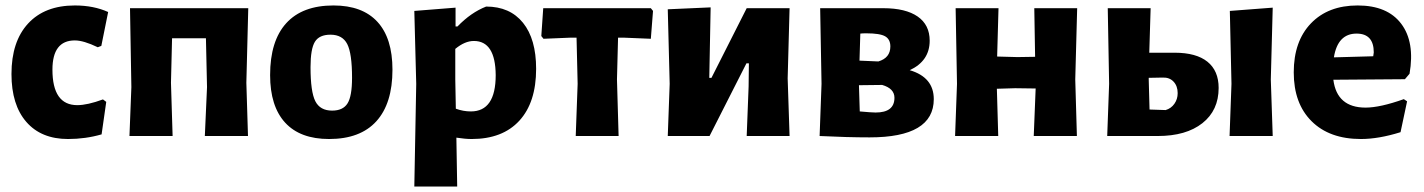

<svg xmlns="http://www.w3.org/2000/svg" viewBox="-20 -498 5214 703"><path d="M254 -478Q323 -478 376 -454L351 -330L338 -325Q286 -350 254 -350Q172 -350 172 -243Q172 -113 263 -113Q300 -113 357 -134L369 -125L352 -6Q293 11 229 11Q131 11 76.5 -51.5Q22 -114 22 -227Q22 -346 83 -412Q144 -478 254 -478Z M454 0 461 -179 456 -468H889L882 -195L888 0H730L738 -179L734 -358H610L606 -195L612 0Z M1201 -478Q1307 -478 1362 -418Q1417 -358 1417 -243Q1417 -119 1358 -54Q1299 11 1185 11Q1079 11 1024 -49Q969 -109 969 -223Q969 -348 1028 -413Q1087 -478 1201 -478ZM1190 -371Q1149 -371 1133 -345Q1117 -319 1117 -252Q1117 -162 1134.5 -127.5Q1152 -93 1196 -93Q1236 -93 1252.5 -119.5Q1269 -146 1269 -213Q1269 -302 1251.5 -336.5Q1234 -371 1190 -371Z M1648 -470V-401H1655Q1704 -452 1760 -474Q1847 -474 1895 -414.5Q1943 -355 1943 -246Q1943 -123 1881.5 -56Q1820 11 1707 11Q1683 11 1651 6L1654 185H1497L1504 -191L1497 -458ZM1647 -207 1649 -100Q1676 -90 1704 -90Q1795 -90 1795 -223Q1794 -348 1715 -348Q1682 -348 1647 -319Z M2088 0 2095 -191 2091 -360H2066L1970 -356L1962 -366L1969 -468H2363L2371 -458L2363 -356L2267 -360H2243L2239 -207L2245 0Z M2425 0 2432 -191 2425 -464 2582 -471 2577 -213H2585L2714 -468H2871L2864 -211L2871 0H2714L2721 -181L2722 -266H2713L2578 0Z M2981 0 2988 -191 2983 -468H3214Q3296 -468 3340 -437.5Q3384 -407 3384 -349Q3384 -275 3311 -241Q3399 -215 3399 -135Q3399 5 3164 5Q3083 5 2981 0ZM3152 -376Q3137 -376 3130 -375L3127 -276L3196 -273Q3240 -286 3240 -328Q3240 -354 3221 -365Q3202 -376 3152 -376ZM3210 -187 3125 -186 3128 -90Q3172 -86 3186 -86Q3255 -86 3255 -140Q3255 -174 3210 -187Z M3477 0 3484 -191 3479 -468H3636L3631 -291L3705 -289L3770 -290L3767 -468H3924L3917 -207L3923 0H3765L3772 -174L3697 -175L3630 -173L3635 0Z M4482 0 4489 -191 4483 -458 4640 -470 4633 -207 4640 0ZM4034 0 4041 -191 4036 -468H4193L4188 -305H4281Q4360 -305 4401 -272Q4442 -239 4442 -176Q4442 -94 4382.5 -47Q4323 0 4219 0ZM4186 -207 4189 -97 4248 -95Q4268 -101 4280 -118Q4292 -135 4292 -157Q4292 -183 4277 -199Q4262 -215 4237 -214L4186 -213Z M4963 11Q4848 11 4782.5 -54Q4717 -119 4717 -233Q4717 -347 4780 -412.5Q4843 -478 4951 -478Q5060 -478 5110.5 -411Q5161 -344 5141 -228L5124 -208L4862 -206Q4875 -104 4980 -104Q5033 -104 5120 -135L5132 -127L5108 -14Q5028 11 4963 11ZM4947 -375Q4878 -375 4864 -288L5008 -292L5010 -306Q5010 -375 4947 -375Z"/></svg>

Font: Alegreya Sans ExtraBold
Style: Regular
Weight: 800
Designer: Juan Pablo del Peral
Foundry: Huerta Tipografica
Version: Version 2.007